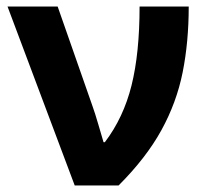

<svg xmlns="http://www.w3.org/2000/svg" viewBox="-20 -566 635 586"><path d="M3 -546H156L262 -243Q270 -221 280 -186.5Q290 -152 296 -132H300Q357 -207 381.5 -305.5Q406 -404 406 -546H556Q556 -438 537.5 -345.5Q519 -253 472.5 -168.5Q426 -84 342 0H208Z"/></svg>

Font: Noto IKEA Simplified Chinese
Style: Bold
Weight: 700
Designer: Monotype Design Team
Foundry: Monotype Imaging Inc.
Version: Version 1.100